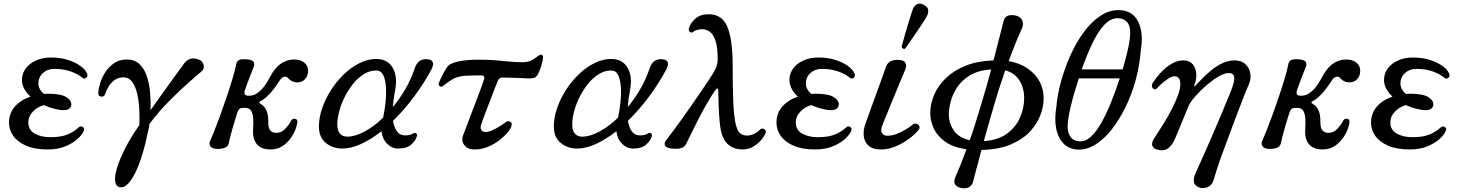

<svg xmlns="http://www.w3.org/2000/svg" viewBox="-20 -817 8090 1065"><path d="M244 12Q172 12 124.5 -9Q77 -30 53.5 -63.5Q30 -97 30 -136Q30 -189 62.5 -226Q95 -263 149 -281Q128 -300 115 -323.5Q102 -347 102 -373Q102 -409 122.5 -437Q143 -465 179.5 -481.5Q216 -498 262 -498Q315 -498 357 -484.5Q399 -471 426.5 -451Q454 -431 463 -409Q469 -394 458.5 -385.5Q448 -377 438 -385Q410 -408 370 -421.5Q330 -435 282 -435Q244 -435 218.5 -412Q193 -389 193 -354Q193 -337 201.5 -322Q210 -307 223 -296Q231 -297 239.5 -297Q248 -297 257 -297Q277 -297 306.5 -292.5Q336 -288 354 -274Q372 -261 375 -245Q378 -229 367.5 -217.5Q357 -206 333 -206Q311 -206 281.5 -213.5Q252 -221 223 -234Q187 -224 162 -197.5Q137 -171 137 -139Q137 -96 172.5 -76Q208 -56 260 -56Q319 -56 355.5 -71.5Q392 -87 416 -110Q427 -120 438.5 -113Q450 -106 445 -92Q437 -71 411 -47Q385 -23 343 -5.5Q301 12 244 12Z M653 222Q625 222 619.5 193Q614 164 629 114.5Q644 65 675.5 3.5Q707 -58 753 -123Q755 -167 752.5 -213Q750 -259 740.5 -299Q731 -339 713 -363.5Q695 -388 665 -388Q636 -388 615 -372.5Q594 -357 581.5 -335.5Q569 -314 563 -295Q560 -285 550.5 -282Q541 -279 533 -284Q525 -289 525 -301Q526 -324 535.5 -355.5Q545 -387 564.5 -417Q584 -447 613.5 -467Q643 -487 683 -487Q726 -487 753 -462Q780 -437 794 -395.5Q808 -354 812.5 -304.5Q817 -255 815 -206Q847 -251 883 -301.5Q919 -352 951.5 -396.5Q984 -441 1003 -467Q1016 -484 1035.5 -490.5Q1055 -497 1084 -486Q1104 -478 1109.5 -456.5Q1115 -435 1097 -420Q1064 -393 1023.5 -356.5Q983 -320 942 -280Q901 -240 866 -200.5Q831 -161 808 -127Q808 -123 807.5 -118.5Q807 -114 806 -110Q772 58 731 140Q690 222 653 222Z M1480 12Q1429 12 1404.5 -17.5Q1380 -47 1384 -102Q1386 -132 1384.5 -159Q1383 -186 1373 -202.5Q1363 -219 1338 -219Q1316 -219 1309 -213.5Q1302 -208 1297 -194Q1293 -181 1285.5 -157.5Q1278 -134 1270.5 -107.5Q1263 -81 1257 -58Q1251 -35 1249 -23Q1243 9 1187 9Q1158 9 1148 -4.5Q1138 -18 1145 -34Q1152 -49 1167 -86.5Q1182 -124 1200.5 -174.5Q1219 -225 1237 -278.5Q1255 -332 1269.5 -380Q1284 -428 1290 -460Q1293 -476 1304 -483Q1315 -490 1347 -488Q1380 -486 1387 -473Q1394 -460 1386 -443Q1379 -426 1368.5 -398.5Q1358 -371 1349 -346.5Q1340 -322 1337 -313Q1334 -301 1338 -293.5Q1342 -286 1361 -286Q1387 -286 1408 -301Q1429 -316 1445 -337.5Q1461 -359 1472 -379.5Q1483 -400 1489 -410Q1515 -451 1546 -469Q1577 -487 1611 -487Q1646 -487 1667.5 -470Q1689 -453 1689 -424Q1689 -396 1672 -378Q1655 -360 1629 -360Q1599 -360 1579 -383Q1569 -395 1555.5 -391Q1542 -387 1533 -373Q1520 -352 1502 -328Q1484 -304 1464 -284.5Q1444 -265 1425 -256Q1418 -253 1418.5 -248.5Q1419 -244 1425 -241Q1469 -217 1468 -144Q1467 -107 1479.5 -93.5Q1492 -80 1512 -80Q1541 -80 1562.5 -103Q1584 -126 1595 -148Q1599 -156 1608 -158Q1617 -160 1624 -155Q1631 -150 1629 -136Q1624 -103 1604.5 -69Q1585 -35 1554 -11.5Q1523 12 1480 12Z M1878 7Q1825 7 1787 -24.5Q1749 -56 1749 -115Q1749 -164 1767 -216.5Q1785 -269 1816 -317.5Q1847 -366 1887.5 -405Q1928 -444 1974.5 -467Q2021 -490 2068 -490Q2129 -490 2158 -441.5Q2187 -393 2171 -313Q2162 -267 2159 -223Q2198 -270 2229.5 -324.5Q2261 -379 2280 -437Q2290 -468 2310 -480Q2330 -492 2355 -488Q2399 -481 2372 -430Q2330 -352 2275.5 -279Q2221 -206 2160 -147Q2166 -110 2182 -88Q2198 -66 2227 -66Q2256 -66 2272 -77Q2278 -82 2287 -78Q2296 -74 2292 -60Q2286 -38 2261.5 -15.5Q2237 7 2189 7Q2154 7 2127.5 -19.5Q2101 -46 2096 -89Q2040 -45 1984 -19Q1928 7 1878 7ZM1906 -59Q1950 -59 2002.5 -87.5Q2055 -116 2105 -164Q2113 -200 2118 -244.5Q2123 -289 2121 -330.5Q2119 -372 2106.5 -399Q2094 -426 2067 -426Q2031 -426 1998.5 -406Q1966 -386 1939 -352.5Q1912 -319 1892 -279Q1872 -239 1861.5 -199Q1851 -159 1851 -126Q1851 -92 1866 -75.5Q1881 -59 1906 -59Z M2612 12Q2573 12 2555 -12.5Q2537 -37 2550 -70Q2553 -77 2564 -106.5Q2575 -136 2590.5 -176.5Q2606 -217 2622 -258.5Q2638 -300 2650 -333.5Q2662 -367 2666 -380Q2668 -388 2664 -393.5Q2660 -399 2648 -399Q2633 -399 2613 -398.5Q2593 -398 2576 -397.5Q2559 -397 2551 -396Q2512 -391 2487 -375.5Q2462 -360 2437 -340Q2429 -333 2419.5 -339Q2410 -345 2415 -358Q2420 -373 2434.5 -401Q2449 -429 2460 -445Q2476 -467 2524 -476.5Q2572 -486 2630 -486Q2689 -486 2730 -482.5Q2771 -479 2805 -475.5Q2839 -472 2876 -472Q2913 -472 2933.5 -485Q2954 -498 2967 -508Q2977 -516 2985 -512.5Q2993 -509 2992 -498Q2990 -473 2980 -443.5Q2970 -414 2960 -399Q2953 -388 2940.5 -384.5Q2928 -381 2910 -382Q2895 -383 2868.5 -384Q2842 -385 2814.5 -386Q2787 -387 2767 -387Q2760 -387 2753 -383Q2746 -379 2743 -372Q2739 -363 2729 -338Q2719 -313 2706.5 -280Q2694 -247 2681.5 -214.5Q2669 -182 2660 -158Q2651 -134 2649 -126Q2643 -107 2649.5 -96Q2656 -85 2674 -85Q2690 -85 2712 -95Q2734 -105 2754.5 -118Q2775 -131 2786 -140Q2797 -148 2809.5 -142.5Q2822 -137 2817 -119Q2814 -105 2796.5 -83.5Q2779 -62 2751 -40Q2723 -18 2687.5 -3Q2652 12 2612 12Z M3181 7Q3128 7 3090 -24.5Q3052 -56 3052 -115Q3052 -164 3070 -216.5Q3088 -269 3119 -317.5Q3150 -366 3190.5 -405Q3231 -444 3277.5 -467Q3324 -490 3371 -490Q3432 -490 3461 -441.5Q3490 -393 3474 -313Q3465 -267 3462 -223Q3501 -270 3532.5 -324.5Q3564 -379 3583 -437Q3593 -468 3613 -480Q3633 -492 3658 -488Q3702 -481 3675 -430Q3633 -352 3578.5 -279Q3524 -206 3463 -147Q3469 -110 3485 -88Q3501 -66 3530 -66Q3559 -66 3575 -77Q3581 -82 3590 -78Q3599 -74 3595 -60Q3589 -38 3564.5 -15.5Q3540 7 3492 7Q3457 7 3430.5 -19.5Q3404 -46 3399 -89Q3343 -45 3287 -19Q3231 7 3181 7ZM3209 -59Q3253 -59 3305.5 -87.5Q3358 -116 3408 -164Q3416 -200 3421 -244.5Q3426 -289 3424 -330.5Q3422 -372 3409.5 -399Q3397 -426 3370 -426Q3334 -426 3301.5 -406Q3269 -386 3242 -352.5Q3215 -319 3195 -279Q3175 -239 3164.5 -199Q3154 -159 3154 -126Q3154 -92 3169 -75.5Q3184 -59 3209 -59Z M4099 12Q4059 12 4030 -7Q4001 -26 3986 -66Q3977 -93 3972.5 -135.5Q3968 -178 3966.5 -226Q3965 -274 3964 -315Q3964 -326 3959 -326Q3954 -326 3949 -319Q3926 -286 3900.5 -241.5Q3875 -197 3852 -152Q3829 -107 3812 -71.5Q3795 -36 3787 -21Q3779 -5 3765 2Q3751 9 3721 8Q3680 7 3670.5 -7.5Q3661 -22 3674 -38Q3685 -52 3707.5 -82Q3730 -112 3758.5 -151.5Q3787 -191 3816.5 -233.5Q3846 -276 3872.5 -315Q3899 -354 3918 -383Q3937 -412 3943 -424Q3950 -437 3955.5 -453Q3961 -469 3961 -486Q3961 -559 3947.5 -595Q3934 -631 3914 -643Q3894 -655 3875 -655Q3859 -655 3845 -650.5Q3831 -646 3826 -641Q3819 -633 3808 -639Q3797 -645 3802 -662Q3811 -691 3838 -714.5Q3865 -738 3911 -738Q3985 -738 4014.5 -668.5Q4044 -599 4044 -450Q4044 -327 4047.5 -251Q4051 -175 4059.5 -134.5Q4068 -94 4083.5 -79.5Q4099 -65 4122 -65Q4145 -65 4164.5 -75Q4184 -85 4196 -98Q4202 -105 4211 -103.5Q4220 -102 4225.5 -94.5Q4231 -87 4225 -75Q4209 -41 4174.5 -14.5Q4140 12 4099 12Z M4501 12Q4429 12 4381.5 -9Q4334 -30 4310.5 -63.5Q4287 -97 4287 -136Q4287 -189 4319.5 -226Q4352 -263 4406 -281Q4385 -300 4372 -323.5Q4359 -347 4359 -373Q4359 -409 4379.5 -437Q4400 -465 4436.5 -481.5Q4473 -498 4519 -498Q4572 -498 4614 -484.5Q4656 -471 4683.5 -451Q4711 -431 4720 -409Q4726 -394 4715.5 -385.5Q4705 -377 4695 -385Q4667 -408 4627 -421.5Q4587 -435 4539 -435Q4501 -435 4475.5 -412Q4450 -389 4450 -354Q4450 -337 4458.5 -322Q4467 -307 4480 -296Q4488 -297 4496.5 -297Q4505 -297 4514 -297Q4534 -297 4563.5 -292.5Q4593 -288 4611 -274Q4629 -261 4632 -245Q4635 -229 4624.5 -217.5Q4614 -206 4590 -206Q4568 -206 4538.5 -213.5Q4509 -221 4480 -234Q4444 -224 4419 -197.5Q4394 -171 4394 -139Q4394 -96 4429.5 -76Q4465 -56 4517 -56Q4576 -56 4612.5 -71.5Q4649 -87 4673 -110Q4684 -120 4695.5 -113Q4707 -106 4702 -92Q4694 -71 4668 -47Q4642 -23 4600 -5.5Q4558 12 4501 12Z M4867 12Q4820 12 4797 -9.5Q4774 -31 4771 -63.5Q4768 -96 4780 -129Q4784 -140 4795 -171Q4806 -202 4821 -243Q4836 -284 4851 -325.5Q4866 -367 4878 -399.5Q4890 -432 4894 -445Q4901 -465 4916 -475Q4931 -485 4964 -485Q4994 -484 5002 -468.5Q5010 -453 5002 -433Q4998 -423 4985.5 -393Q4973 -363 4956.5 -323.5Q4940 -284 4923.5 -243.5Q4907 -203 4894 -171Q4881 -139 4876 -127Q4863 -96 4871.5 -80Q4880 -64 4902 -64Q4927 -64 4953.5 -74Q4980 -84 5003.5 -98.5Q5027 -113 5043 -126Q5053 -134 5063.5 -130.5Q5074 -127 5079 -118Q5084 -109 5077 -99Q5068 -86 5047.5 -67.5Q5027 -49 4998.5 -31Q4970 -13 4936.5 -0.5Q4903 12 4867 12ZM5001 -547Q4994 -544 4988 -547.5Q4982 -551 4981 -558Q4982 -561 4987.5 -581Q4993 -601 5001 -629.5Q5009 -658 5018 -687Q5027 -716 5034 -738.5Q5041 -761 5044 -768Q5052 -785 5066 -793.5Q5080 -802 5102 -791Q5125 -781 5128 -764Q5131 -747 5123 -731Q5120 -724 5107.5 -704Q5095 -684 5078 -659Q5061 -634 5044 -609.5Q5027 -585 5015 -567.5Q5003 -550 5001 -547Z M5308 225Q5282 218 5276 202Q5270 186 5279 166Q5295 130 5310.5 91Q5326 52 5341 11Q5264 0 5220 -33Q5176 -66 5158 -108Q5140 -150 5140 -188Q5140 -241 5162 -292Q5184 -343 5228 -385Q5272 -427 5337.5 -453Q5403 -479 5491 -482Q5512 -562 5527 -622.5Q5542 -683 5547 -701Q5553 -724 5571 -730Q5589 -736 5613 -731Q5643 -724 5651 -702.5Q5659 -681 5648 -658Q5617 -592 5575 -478Q5661 -463 5715 -407.5Q5769 -352 5769 -269Q5769 -229 5752 -181.5Q5735 -134 5695.5 -90Q5656 -46 5589.5 -17Q5523 12 5424 15Q5409 70 5397 116.5Q5385 163 5377 192Q5373 211 5354 221.5Q5335 232 5308 225ZM5359 -39Q5376 -86 5391.5 -136.5Q5407 -187 5423 -240Q5437 -285 5451 -334Q5465 -383 5478 -432Q5405 -427 5359 -398.5Q5313 -370 5287.5 -330Q5262 -290 5252.5 -250.5Q5243 -211 5243 -183Q5243 -134 5270.5 -93.5Q5298 -53 5359 -39ZM5437 -34Q5517 -40 5566 -76Q5615 -112 5638 -165Q5661 -218 5661 -275Q5661 -304 5651.5 -335Q5642 -366 5619 -391Q5596 -416 5556 -427Q5540 -381 5524.5 -333.5Q5509 -286 5496 -240Q5480 -188 5465.5 -135.5Q5451 -83 5437 -34Z M5961 13Q5888 10 5855.5 -54Q5823 -118 5839 -221Q5845 -291 5866 -367Q5887 -443 5919 -513.5Q5951 -584 5993 -640.5Q6035 -697 6084.5 -729.5Q6134 -762 6188 -761Q6262 -759 6293 -697.5Q6324 -636 6308 -541Q6302 -456 6280 -375Q6258 -294 6223.5 -223.5Q6189 -153 6147 -99.5Q6105 -46 6057.5 -16Q6010 14 5961 13ZM5971 -33Q6003 -32 6032.5 -60Q6062 -88 6089.5 -136.5Q6117 -185 6142.5 -248.5Q6168 -312 6191 -382H5964Q5936 -297 5919 -225.5Q5902 -154 5902 -118Q5902 -78 5919 -56Q5936 -34 5971 -33ZM5980 -432H6207Q6226 -495 6237.5 -548Q6249 -601 6249 -638Q6249 -675 6231.5 -695Q6214 -715 6182 -716Q6140 -717 6104 -677.5Q6068 -638 6037.5 -573Q6007 -508 5980 -432Z M6632 223Q6604 212 6602 190Q6600 168 6612 143Q6618 130 6634 94Q6650 58 6672 8.5Q6694 -41 6717 -95Q6740 -149 6761.5 -199.5Q6783 -250 6798 -287.5Q6813 -325 6818 -341Q6842 -412 6797 -412Q6774 -412 6745 -396Q6716 -380 6686.5 -356Q6657 -332 6633 -307Q6609 -282 6595 -265Q6590 -258 6583.5 -248Q6577 -238 6573 -229Q6568 -217 6557.5 -191.5Q6547 -166 6534.5 -136Q6522 -106 6511 -79Q6500 -52 6492 -36Q6482 -13 6460 5Q6438 23 6398 13Q6379 8 6372.5 -7.5Q6366 -23 6379 -45Q6384 -53 6400.5 -78Q6417 -103 6438.5 -138Q6460 -173 6480 -212Q6500 -251 6513.5 -287Q6527 -323 6527 -350Q6527 -394 6494 -394Q6480 -394 6460.5 -381Q6441 -368 6423.5 -352.5Q6406 -337 6398 -328Q6391 -320 6382.5 -322.5Q6374 -325 6370.5 -334.5Q6367 -344 6373 -355Q6381 -368 6397 -389Q6413 -410 6436 -431.5Q6459 -453 6486.5 -467.5Q6514 -482 6544 -482Q6577 -482 6595 -461.5Q6613 -441 6615.5 -409Q6618 -377 6604 -343Q6603 -339 6604.5 -338Q6606 -337 6609 -340Q6624 -356 6647.5 -380Q6671 -404 6699.5 -427.5Q6728 -451 6760.5 -466.5Q6793 -482 6826 -482Q6867 -482 6889 -460.5Q6911 -439 6915.5 -408.5Q6920 -378 6907 -349Q6899 -331 6883 -291Q6867 -251 6847 -198Q6827 -145 6805.5 -87.5Q6784 -30 6764.5 23Q6745 76 6731.5 117Q6718 158 6713 177Q6704 211 6678.5 221Q6653 231 6632 223Z M7316 12Q7265 12 7240.5 -17.5Q7216 -47 7220 -102Q7222 -132 7220.5 -159Q7219 -186 7209 -202.5Q7199 -219 7174 -219Q7152 -219 7145 -213.5Q7138 -208 7133 -194Q7129 -181 7121.5 -157.5Q7114 -134 7106.5 -107.5Q7099 -81 7093 -58Q7087 -35 7085 -23Q7079 9 7023 9Q6994 9 6984 -4.5Q6974 -18 6981 -34Q6988 -49 7003 -86.5Q7018 -124 7036.5 -174.5Q7055 -225 7073 -278.5Q7091 -332 7105.5 -380Q7120 -428 7126 -460Q7129 -476 7140 -483Q7151 -490 7183 -488Q7216 -486 7223 -473Q7230 -460 7222 -443Q7215 -426 7204.5 -398.5Q7194 -371 7185 -346.5Q7176 -322 7173 -313Q7170 -301 7174 -293.5Q7178 -286 7197 -286Q7223 -286 7244 -301Q7265 -316 7281 -337.5Q7297 -359 7308 -379.5Q7319 -400 7325 -410Q7351 -451 7382 -469Q7413 -487 7447 -487Q7482 -487 7503.5 -470Q7525 -453 7525 -424Q7525 -396 7508 -378Q7491 -360 7465 -360Q7435 -360 7415 -383Q7405 -395 7391.5 -391Q7378 -387 7369 -373Q7356 -352 7338 -328Q7320 -304 7300 -284.5Q7280 -265 7261 -256Q7254 -253 7254.5 -248.5Q7255 -244 7261 -241Q7305 -217 7304 -144Q7303 -107 7315.5 -93.5Q7328 -80 7348 -80Q7377 -80 7398.5 -103Q7420 -126 7431 -148Q7435 -156 7444 -158Q7453 -160 7460 -155Q7467 -150 7465 -136Q7460 -103 7440.5 -69Q7421 -35 7390 -11.5Q7359 12 7316 12Z M7799 12Q7727 12 7679.5 -9Q7632 -30 7608.5 -63.5Q7585 -97 7585 -136Q7585 -189 7617.5 -226Q7650 -263 7704 -281Q7683 -300 7670 -323.5Q7657 -347 7657 -373Q7657 -409 7677.5 -437Q7698 -465 7734.5 -481.5Q7771 -498 7817 -498Q7870 -498 7912 -484.5Q7954 -471 7981.5 -451Q8009 -431 8018 -409Q8024 -394 8013.5 -385.5Q8003 -377 7993 -385Q7965 -408 7925 -421.5Q7885 -435 7837 -435Q7799 -435 7773.5 -412Q7748 -389 7748 -354Q7748 -337 7756.5 -322Q7765 -307 7778 -296Q7786 -297 7794.5 -297Q7803 -297 7812 -297Q7832 -297 7861.5 -292.5Q7891 -288 7909 -274Q7927 -261 7930 -245Q7933 -229 7922.5 -217.5Q7912 -206 7888 -206Q7866 -206 7836.5 -213.5Q7807 -221 7778 -234Q7742 -224 7717 -197.5Q7692 -171 7692 -139Q7692 -96 7727.5 -76Q7763 -56 7815 -56Q7874 -56 7910.5 -71.5Q7947 -87 7971 -110Q7982 -120 7993.5 -113Q8005 -106 8000 -92Q7992 -71 7966 -47Q7940 -23 7898 -5.5Q7856 12 7799 12Z"/></svg>

Font: Zen Old Mincho Medium
Style: Regular
Weight: 500
Designer: Yoshimichi Ohira
Foundry: Positype
Version: Version 1.500